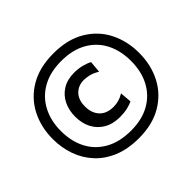

<svg xmlns="http://www.w3.org/2000/svg" viewBox="-161 -911 1134 1134"><g transform="rotate(-45 406.0 -344.0)"><path d="M409.5 12Q317.5 12 249.2 -16.5Q181 -45 135.8 -94.5Q90.5 -144 68 -208.2Q45.5 -272.5 45.5 -344Q45.5 -444 87.2 -524.8Q129 -605.5 209.5 -652.8Q290 -700 406 -700Q523.5 -700 604 -652.2Q684.5 -604.5 725.5 -523.8Q766.5 -443 766.5 -344.5Q766.5 -242 724.2 -161.5Q682 -81 602.2 -34.5Q522.5 12 409.5 12ZM409 -52.5Q499.5 -52.5 564.5 -89Q629.5 -125.5 664.2 -191Q699 -256.5 699 -344.5Q699 -431 664.8 -496.8Q630.5 -562.5 565 -599Q499.5 -635.5 406.5 -635.5Q314 -635.5 248.5 -598.8Q183 -562 148 -496.2Q113 -430.5 113 -344Q113 -258 147 -192.5Q181 -127 247 -89.8Q313 -52.5 409 -52.5ZM419.5 -155.5Q359.5 -155.5 317.8 -180.2Q276 -205 254.2 -247.5Q232.5 -290 232.5 -344Q232.5 -397.5 253.2 -440.2Q274 -483 314.2 -508Q354.5 -533 412.5 -533Q444.5 -533 475 -525.5Q505.5 -518 527 -506L520.5 -432.5Q489.5 -451 465 -456.5Q440.5 -462 422 -462Q375.5 -462 345.8 -431.8Q316 -401.5 316 -346Q316 -291 346.8 -258Q377.5 -225 435 -225Q481.5 -225 521.5 -250.5L527.5 -177.5Q509 -168.5 482 -162Q455 -155.5 419.5 -155.5Z"/></g></svg>

Font: Heraclito Medium
Style: Regular
Weight: 500
Designer: Kostas Bartsokas (font) & Cristiano Sobral (main changes)
Foundry: Kostas Bartsokas (font) & Cristiano Sobral (main changes)
Version: Version 1.00;July 8, 2020;FontCreator 13.0.0.2655 64-bit